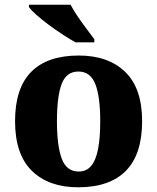

<svg xmlns="http://www.w3.org/2000/svg" viewBox="-20 -786 668 816"><path d="M312 10Q187 10 115.5 -60Q44 -130 44 -271Q44 -411 112.5 -480.5Q181 -550 315 -550Q440 -550 512 -480.5Q584 -411 584 -271Q584 -130 515 -60Q446 10 312 10ZM314 -57Q348 -57 368 -81.5Q388 -106 397 -153.5Q406 -201 406 -271Q406 -376 385 -429Q364 -482 313 -482Q262 -482 242 -429Q222 -376 222 -271Q222 -166 242.5 -111.5Q263 -57 314 -57ZM301 -606Q276 -620 246 -639.5Q216 -659 186.5 -681Q157 -703 134.5 -723Q112 -743 103 -756V-766H280Q291 -744 309.5 -717Q328 -690 347.5 -664Q367 -638 381 -619V-606Z"/></svg>

Font: Noto Serif Hebrew ExtraBold
Style: Regular
Weight: 800
Version: Version 2.003